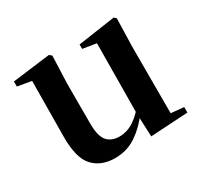

<svg xmlns="http://www.w3.org/2000/svg" viewBox="-122 -704 923 880"><g transform="rotate(-30 339.0 -264.0)"><path d="M255.7 16.2Q182.1 16.2 140.2 -29.3Q98.3 -74.7 99.3 -187.9L102 -497.7L132 -475.4L28.4 -493.5V-520.2L228 -545.4L240.2 -534.8L234.7 -388.7V-177.8Q234.7 -111 257.7 -85.3Q280.7 -59.5 321.8 -59.5Q364.7 -59.5 402.5 -85.8Q440.3 -112.1 469.6 -153.8L503.2 -103H456Q418.4 -51 368.8 -17.4Q319.2 16.2 255.7 16.2ZM447.6 12.4 442.4 -109.4V-111.9L445.6 -481.6L373.7 -493.2V-516.6L570.9 -545.4L581.6 -534.8L577.6 -388.7V-35L645.6 -28.5V0.7Z"/></g></svg>

Font: Noto Serif KR
Style: Regular
Weight: 200
Designer: Ryoko NISHIZUKA 西塚涼子 (kana & ideographs); Frank Grießhammer (Latin, Greek & Cyrillic); Wenlong ZHANG 张文龙 (bopomofo); San
Foundry: Adobe
Version: Version 2.001;hotconv 1.1.0;makeotfexe 2.6.0